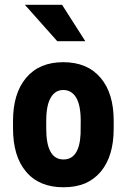

<svg xmlns="http://www.w3.org/2000/svg" viewBox="-20 -770 528 799"><path d="M172.4 -266.6V-234.9Q172.4 -106.4 244.1 -106.4Q310.1 -106.4 315.4 -212.9L315.9 -266.6Q315.9 -333 296.4 -364.7Q277.3 -395.5 243.2 -395.5Q210.4 -395.5 191.9 -364.7Q172.4 -333 172.4 -266.6ZM34.2 -235.4V-267.1Q34.2 -380.9 88.4 -445.8Q143.1 -511.2 243.2 -511.2Q343.8 -511.2 398.9 -445.8Q453.6 -380.9 453.1 -266.1V-234.4Q453.1 -120.1 399.4 -55.7Q372.1 -23.4 334 -6.8Q294.9 9.3 244.1 9.3Q142.6 9.3 88.4 -55.7Q61 -87.9 47.6 -133.1Q34.2 -178.2 34.2 -235.4ZM335 -598.6H218.3L83.5 -750H238.3Z"/></svg>

Font: MAUL Condensed Bold
Style: Condensed Bold
Weight: 700
Designer: MAUL
Version: Version 1.0; 2020; ttfautohint (v1.8.3)